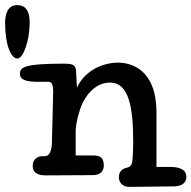

<svg xmlns="http://www.w3.org/2000/svg" viewBox="-85 -700 749 751"><path d="M-18 -680C-59 -680 -65 -637 -65 -609C-65 -522 -41 -471 -17 -471C7 -471 31 -544 31 -610C31 -644 24 -680 -18 -680ZM527 -260C527 -427 430 -455 377 -455C312 -455 244 -420 216 -357L213 -415C212 -445 205 -451 164 -451C9 -451 -7 -437 -7 -411C-7 -387 19 -380 65 -380H105C118 -380 123 -368 123 -340C123 -321 118 -151 118 -143C118 -137 118 -89 90 -89H79C69 -89 43 -83 43 -51C43 -17 75 -14 95 -14C110 -14 268 -15 278 -15C307 -15 321 -30 321 -53C321 -87 302 -92 278 -92H211V-186C211 -224 230 -278 232 -283C247 -323 286 -377 345 -377C420 -377 436 -279 436 -143C436 -118 435 -105 434 -86C433 -61 430 -48 411 -44C393 -40 380 -29 380 -7C380 20 402 31 419 31C429 31 581 29 593 29C621 29 644 19 644 -8C644 -41 609 -47 581 -47H527Z"/></svg>

Font: Life Savers
Style: ExtraBold
Weight: 800
Designer: Pablo Impallari, Rodrigo Fuenzalida, Brenda Gallo
Foundry: Pablo Impallari, Rodrigo Fuenzalida, Brenda Gallo
Version: Version 3.000